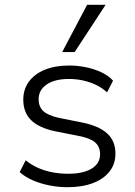

<svg xmlns="http://www.w3.org/2000/svg" viewBox="-20 -772 562 800"><path d="M261 8Q223 8 185.5 0.5Q148 -7 116 -21Q84 -35 62 -55L87 -104Q112 -84 141 -71.5Q170 -59 201.5 -53.5Q233 -48 263 -48Q327 -48 362 -69.5Q397 -91 397 -129Q397 -161 376 -179Q355 -197 306 -206L210 -225Q143 -239 110 -271Q77 -303 77 -357Q77 -400 100.5 -432Q124 -464 167 -481.5Q210 -499 268 -499Q303 -499 337.5 -492Q372 -485 402 -471Q432 -457 451 -436L426 -387Q406 -406 379.5 -418.5Q353 -431 324.5 -437Q296 -443 268 -443Q208 -443 174.5 -420Q141 -397 141 -359Q141 -327 160.5 -309Q180 -291 225 -281L320 -262Q391 -248 426 -216.5Q461 -185 461 -132Q461 -89 436.5 -57.5Q412 -26 367 -9Q322 8 261 8ZM239 -555 343 -752H420L291 -555Z"/></svg>

Font: Nunito Sans 9pt Light
Style: Regular
Weight: 300
Version: Version 3.101;gftools[0.9.27]